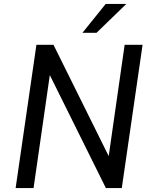

<svg xmlns="http://www.w3.org/2000/svg" viewBox="-20 -949 769 969"><path d="M58.9 0 163.8 -723H249.9L528.6 -161.2L609.1 -723H699.6L594.7 0H514.3L231.4 -570.1L149.4 0ZM396.1 -783.5 513.4 -929H617.3L467.2 -783.5Z"/></svg>

Font: Public Sans Thin
Style: Italic
Weight: 100
Italic angle: -8°
Designer: The Public Sans project authors (U.S. Web Design System). Libre Franklin designed by Pablo Impallari and Rodrigo Fuenzal
Version: Version 2.000